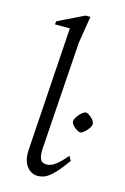

<svg xmlns="http://www.w3.org/2000/svg" viewBox="-110 -745 527 807"><g transform="rotate(15 153.0 -341.5)"><path d="M138 10Q109 10 90 -15.5Q71 -41 74 -87L109 -624H44L46 -638L159 -693H180L161 -576L129 -102Q128 -77 134.5 -61.5Q141 -46 162 -46Q171 -46 181 -49.5Q191 -53 206.5 -65.5Q222 -78 246 -106L257 -87Q227 -45 206 -24Q185 -3 169.5 3.5Q154 10 138 10ZM264 -213Q257 -213 247 -219.5Q237 -226 229.5 -235Q222 -244 223 -252Q224 -261 232 -272.5Q240 -284 250 -292Q260 -300 266 -300Q271 -300 277.5 -296Q284 -292 291 -286Q298 -280 302 -273Q306 -266 306 -260Q306 -253 301 -245Q296 -237 289 -229.5Q282 -222 275.5 -217.5Q269 -213 264 -213Z"/></g></svg>

Font: Ancizar Serif Light
Style: Italic
Weight: 300
Italic angle: -4°
Designer: Cesar Puertas, Viviana Monsalve, Julian Moncada, Julian Prieto, Jose Castro, Felipe Aragon, Mariel Hernandez, Sara Alarc
Version: Version 8.100